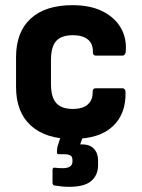

<svg xmlns="http://www.w3.org/2000/svg" viewBox="-20 -526 548 742"><path d="M260 11Q156 11 99 -41Q42 -93 42 -190V-305Q42 -402 98.5 -454Q155 -506 260 -506Q329 -506 376 -482.5Q423 -459 446.5 -419Q470 -379 466 -328Q465 -311 452 -311H351Q339 -311 339 -324Q340 -357 319.5 -373.5Q299 -390 262 -390Q218 -390 197.5 -368Q177 -346 177 -293V-202Q177 -150 197.5 -127.5Q218 -105 261 -105Q300 -105 319.5 -122.5Q339 -140 338 -171Q338 -185 350 -185H452Q464 -185 465 -172Q468 -87 416 -38Q364 11 260 11ZM248 196Q232 196 218 194.5Q204 193 192 191Q183 190 183 180V131Q183 121 191 122Q198 123 206.5 123.5Q215 124 222 124Q241 124 250.5 117.5Q260 111 260 99V92Q260 79 251.5 74.5Q243 70 227 70H207Q200 70 200 63Q200 58 200.5 51.5Q201 45 202 41L227 -37Q230 -45 238 -45H306Q318 -45 312 -33L290 32H298Q327 32 343 49Q359 66 359 94V112Q359 151 332.5 173.5Q306 196 248 196Z"/></svg>

Font: Sofia Sans Semi Condensed ExtraBold
Style: Regular
Weight: 800
Designer: Botio Nikoltchev, Ani Petrova
Foundry: lettersoup
Version: Version 4.100